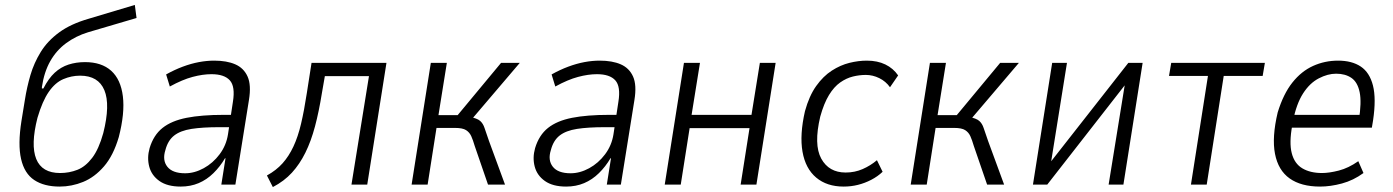

<svg xmlns="http://www.w3.org/2000/svg" viewBox="-20 -749 5653 779"><path d="M222 8Q159 8 119 -18.5Q79 -45 65.5 -104Q52 -163 67 -258L81 -344Q89 -395 103.5 -444.5Q118 -494 145.5 -538.5Q173 -583 220 -617.5Q267 -652 340 -673L527 -729L534 -676L337 -618Q288 -603 248.5 -574Q209 -545 184 -501Q159 -457 150 -396V-390H156Q177 -431 202 -454Q227 -477 258 -487Q289 -497 325 -497Q392 -497 431 -462Q470 -427 478.5 -358.5Q487 -290 462 -193Q440 -118 402 -74Q364 -30 317.5 -11Q271 8 222 8ZM224 -47Q261 -47 294 -60Q327 -73 354 -108.5Q381 -144 399 -209Q428 -324 403.5 -383Q379 -442 305 -442Q270 -442 237 -428Q204 -414 178 -376.5Q152 -339 132 -271Q104 -161 127 -104Q150 -47 224 -47Z M713 8Q659 8 627 -14.5Q595 -37 585.5 -73Q576 -109 587 -148Q603 -201 639.5 -230Q676 -259 737 -271Q798 -283 887 -283H929L922 -233H870Q802 -233 757 -226Q712 -219 686.5 -199Q661 -179 651 -140Q638 -99 659 -72.5Q680 -46 731 -46Q769 -46 806.5 -66.5Q844 -87 871 -123Q898 -159 905 -204L925 -336Q935 -398 912.5 -423Q890 -448 838 -448Q803 -448 761.5 -437Q720 -426 669 -398L654 -447Q688 -466 721.5 -478.5Q755 -491 787 -497Q819 -503 849 -503Q900 -503 934.5 -488Q969 -473 984.5 -438.5Q1000 -404 990 -343L935 0H878L895 -107H893Q873 -73 846 -46.5Q819 -20 786 -6Q753 8 713 8Z M1087 10 1063 -37Q1101 -58 1126.5 -86.5Q1152 -115 1170.5 -154.5Q1189 -194 1201.5 -247Q1214 -300 1225 -372L1244 -494H1548L1470 0H1406L1477 -440H1298L1286 -371Q1274 -296 1258 -236Q1242 -176 1219 -129.5Q1196 -83 1164.5 -48.5Q1133 -14 1087 10Z M1650 0 1728 -494H1793L1759 -282H1837L2013 -494H2089L1888 -258L1885 -275Q1916 -269 1928 -258.5Q1940 -248 1946 -229.5Q1952 -211 1964 -177L2029 0H1960L1906 -157Q1899 -181 1892 -196.5Q1885 -212 1871 -221Q1857 -230 1826 -230H1751L1715 0Z M2277 8Q2223 8 2191 -14.5Q2159 -37 2149.5 -73Q2140 -109 2151 -148Q2167 -201 2203.5 -230Q2240 -259 2301 -271Q2362 -283 2451 -283H2493L2486 -233H2434Q2366 -233 2321 -226Q2276 -219 2250.5 -199Q2225 -179 2215 -140Q2202 -99 2223 -72.5Q2244 -46 2295 -46Q2333 -46 2370.5 -66.5Q2408 -87 2435 -123Q2462 -159 2469 -204L2489 -336Q2499 -398 2476.5 -423Q2454 -448 2402 -448Q2367 -448 2325.5 -437Q2284 -426 2233 -398L2218 -447Q2252 -466 2285.5 -478.5Q2319 -491 2351 -497Q2383 -503 2413 -503Q2464 -503 2498.5 -488Q2533 -473 2548.5 -438.5Q2564 -404 2554 -343L2499 0H2442L2459 -107H2457Q2437 -73 2410 -46.5Q2383 -20 2350 -6Q2317 8 2277 8Z M2677 0 2755 -494H2820L2786 -283H3029L3063 -494H3127L3049 0H2985L3021 -229H2778L2742 0Z M3403 8Q3335 8 3291.5 -28.5Q3248 -65 3236 -133.5Q3224 -202 3246 -298Q3263 -360 3291.5 -400Q3320 -440 3355 -462.5Q3390 -485 3426.5 -494Q3463 -503 3497 -503Q3540 -503 3572 -487.5Q3604 -472 3624 -443L3591 -395Q3574 -419 3547.5 -432Q3521 -445 3493 -445Q3467 -445 3440.5 -438.5Q3414 -432 3389 -414.5Q3364 -397 3343.5 -363.5Q3323 -330 3308 -276Q3281 -162 3312 -105.5Q3343 -49 3411 -49Q3448 -49 3480 -63Q3512 -77 3538 -99L3561 -52Q3541 -33 3515 -19.5Q3489 -6 3461 1Q3433 8 3403 8Z M3675 0 3753 -494H3818L3784 -282H3862L4038 -494H4114L3913 -258L3910 -275Q3941 -269 3953 -258.5Q3965 -248 3971 -229.5Q3977 -211 3989 -177L4054 0H3985L3931 -157Q3924 -181 3917 -196.5Q3910 -212 3896 -221Q3882 -230 3851 -230H3776L3740 0Z M4171 0 4249 -494H4309L4243 -82H4235L4558 -494H4616L4538 0H4478L4545 -414H4552L4229 0Z M4812 0 4881 -441H4723L4732 -494H5112L5103 -441H4945L4876 0Z M5336 8Q5259 8 5212.5 -25Q5166 -58 5153 -125Q5140 -192 5164 -293Q5187 -368 5223.5 -414Q5260 -460 5307.5 -481.5Q5355 -503 5409 -503Q5465 -503 5501 -479Q5537 -455 5550.5 -402Q5564 -349 5551 -261L5546 -231H5205L5214 -283H5515L5493 -260Q5505 -334 5496.5 -375Q5488 -416 5463 -433Q5438 -450 5401 -450Q5367 -450 5330.5 -431Q5294 -412 5267 -370Q5240 -328 5226 -258L5223 -240Q5210 -170 5221 -127.5Q5232 -85 5264 -66Q5296 -47 5344 -47Q5373 -47 5412 -57Q5451 -67 5491 -95L5512 -47Q5471 -17 5424.5 -4.5Q5378 8 5336 8Z"/></svg>

Font: Nunito Sans 7pt Condensed Light
Style: Italic
Weight: 300
Width: 3
Italic angle: -9°
Designer: Vernon Adams
Foundry: Vernon Adams
Version: Version 3.101;gftools[0.9.27]